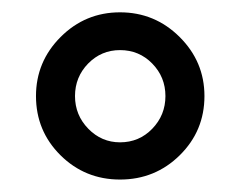

<svg xmlns="http://www.w3.org/2000/svg" viewBox="-20 -765 388 310"><path d="M310.1 -609.9Q310.1 -553.7 270.3 -514.4Q230.5 -475.1 173.8 -475.1Q117.2 -475.1 77.6 -514.4Q38.1 -553.7 38.1 -609.9Q38.1 -665.5 77.9 -705.3Q117.7 -745.1 173.8 -745.1Q230 -745.1 270 -705.3Q310.1 -665.5 310.1 -609.9ZM173.8 -535.2Q204.6 -535.2 225.8 -557.1Q247.1 -579.1 247.1 -609.9Q247.1 -640.6 225.8 -662.4Q204.6 -684.1 173.8 -684.1Q143.6 -684.1 122.3 -662.4Q101.1 -640.6 101.1 -609.9Q101.1 -579.1 122.6 -557.1Q144 -535.2 173.8 -535.2Z"/></svg>

Font: Nacelle SemiBold
Style: Regular
Weight: 600
Designer: Sora Sagano
Foundry: Sora Sagano
Version: Version 1.000;FEAKit 1.0